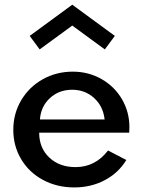

<svg xmlns="http://www.w3.org/2000/svg" viewBox="-20 -786 610 820"><path d="M36.8 -231.4Q36.8 -300.9 70.7 -358Q104.5 -415 162.7 -447.5Q220.9 -480 290.9 -480Q357.7 -480 413.4 -448.4Q469.1 -416.8 500.9 -362.3Q532.7 -307.7 532.7 -242.7Q532.7 -235.9 531.8 -219.5H147.3Q147.3 -154.1 190.5 -113.2Q233.6 -72.3 302.7 -72.3Q386.8 -72.3 441.4 -143.2L519.5 -102.7Q485.9 -47.3 427.3 -16.4Q368.6 14.5 297.3 14.5Q223.2 14.5 163.4 -17.7Q103.6 -50 70.2 -106.4Q36.8 -162.7 36.8 -231.4ZM288.2 -402.7Q231.8 -402.7 193.2 -367Q154.5 -331.4 150.5 -275.9H426.8Q420.5 -332.3 381.8 -367.5Q343.2 -402.7 288.2 -402.7ZM149.5 -575 106.8 -632.7 288.6 -765.9 470.5 -632.7 427.7 -575 288.6 -676.8Z"/></svg>

Font: Spartan MB SemBd
Style: Regular
Weight: 600
Designer: Matt Bailey, Mirko Velimirovic
Foundry: Matt Bailey
Version: Version 1.005